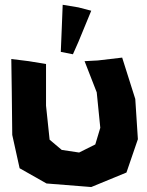

<svg xmlns="http://www.w3.org/2000/svg" viewBox="-20 -752 603 788"><path d="M237.3 -732.4 233.4 -633.8 229.5 -539.1 279.3 -529.3 301.8 -580.1 354.5 -708 301.8 -721.7ZM26.4 -509.8 28.3 -377.9 30.3 -198.2 60.5 -61.5 170.9 1 354.5 15.6 499 -43.9 545.9 -180.7 535.2 -345.7 481.4 -515.6 381.8 -503.9 327.1 -501 377 -373 391.6 -227.5 371.1 -159.2 304.7 -126 233.4 -136.7 183.6 -178.7 168.9 -318.4V-489.3L97.7 -501Z"/></svg>

Font: MaokenAssortedSans-TC
Style: Regular
Weight: 500
Version: Version 0.83